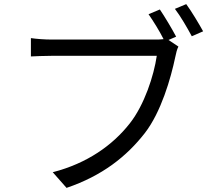

<svg xmlns="http://www.w3.org/2000/svg" viewBox="-20 -877 1040 932"><path d="M835 -699C815 -737 779 -797 756 -831L701 -808C724 -775 754 -727 774 -687C759 -685 745 -685 733 -685H230C197 -685 157 -688 130 -692V-603C155 -604 190 -606 229 -606H741C727 -510 681 -368 610 -278C527 -172 403 -84 236 -41L303 35C477 -24 595 -118 683 -231C762 -333 809 -496 831 -601C835 -621 839 -637 846 -651L798 -683ZM829 -834C856 -799 889 -742 911 -701L966 -725C945 -763 909 -823 884 -857Z"/></svg>

Font: Noto Sans T Chinese Regular
Style: Regular
Weight: 400
Designer: Ryoko NISHIZUKA (kana & ideographs); Paul D. Hunt (Latin, Greek & Cyrillic); Wenlong ZHANG (bopomofo); Sandoll Communica
Foundry: Adobe Systems Incorporated
Version: Version 1.000;PS 1;hotconv 1.0.78;makeotf.lib2.5.61930